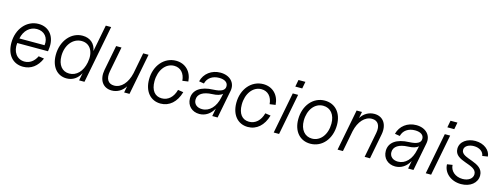

<svg xmlns="http://www.w3.org/2000/svg" viewBox="-18 -1466 5861 2248"><g transform="rotate(15 2912.5 -342.0)"><path d="M252 16C348 16 422 -38 466 -140L399 -150C367 -83 315 -47 253 -47C161 -47 103 -127 116 -235H489L492 -257C515 -408 435 -516 302 -516C158 -516 49 -389 49 -220C49 -76 128 16 252 16ZM432 -293H127C146 -391 213 -453 298 -453C388 -453 445 -386 432 -293Z M779 16C853 16 912 -23 947 -93L929 0H994L1130 -700H1065L1002 -375C990 -460 928 -516 835 -516C695 -516 588 -387 588 -218C588 -77 664 16 779 16ZM795 -47C709 -47 655 -115 655 -223C655 -355 734 -453 840 -453C944 -453 999 -359 973 -229C951 -116 883 -47 795 -47Z M1327 16C1395 16 1454 -20 1490 -78L1475 0H1540L1637 -500H1572L1523 -246C1496 -125 1426 -47 1340 -47C1266 -47 1232 -104 1250 -196L1309 -500H1244L1185 -196C1161 -71 1220 16 1327 16Z M1919 16C2025 16 2107 -56 2143 -182L2077 -192C2053 -101 1994 -47 1917 -47C1833 -47 1784 -110 1784 -219C1784 -353 1859 -453 1962 -453C2039 -453 2091 -397 2098 -308L2168 -318C2160 -438 2080 -516 1968 -516C1824 -516 1717 -390 1717 -223C1717 -78 1797 16 1919 16Z M2389 16C2462 16 2524 -26 2561 -96L2543 0H2608L2674 -339C2694 -440 2622 -516 2506 -516C2399 -516 2313 -451 2289 -353L2350 -343C2367 -412 2426 -453 2507 -453C2573 -453 2614 -426 2614 -380C2615 -331 2571 -306 2476 -302C2324 -297 2237 -235 2237 -132C2237 -45 2300 16 2389 16ZM2406 -47C2344 -47 2304 -82 2304 -135C2304 -203 2367 -244 2476 -248C2534 -250 2575 -262 2599 -285L2589 -238C2566 -121 2495 -47 2406 -47Z M2977 16C3083 16 3165 -56 3201 -182L3135 -192C3111 -101 3052 -47 2975 -47C2891 -47 2842 -110 2842 -219C2842 -353 2917 -453 3020 -453C3097 -453 3149 -397 3156 -308L3226 -318C3218 -438 3138 -516 3026 -516C2882 -516 2775 -390 2775 -223C2775 -78 2855 16 2977 16Z M3288 0H3353L3450 -500H3385ZM3393 -585H3477L3493 -669H3409Z M3734 16C3877 16 3981 -107 3981 -276C3981 -421 3898 -516 3771 -516C3630 -516 3525 -392 3525 -224C3525 -79 3608 16 3734 16ZM3738 -47C3650 -47 3592 -118 3592 -226C3592 -357 3666 -453 3768 -453C3857 -453 3914 -384 3914 -275C3914 -143 3840 -47 3738 -47Z M4449 -305 4390 0H4455L4514 -305C4538 -429 4479 -516 4372 -516C4304 -516 4245 -481 4209 -422L4224 -500H4159L4062 0H4127L4176 -254C4203 -375 4273 -453 4359 -453C4433 -453 4467 -396 4449 -305Z M4763 16C4836 16 4898 -26 4935 -96L4917 0H4982L5048 -339C5068 -440 4996 -516 4880 -516C4773 -516 4687 -451 4663 -353L4724 -343C4741 -412 4800 -453 4881 -453C4947 -453 4988 -426 4988 -380C4989 -331 4945 -306 4850 -302C4698 -297 4611 -235 4611 -132C4611 -45 4674 16 4763 16ZM4780 -47C4718 -47 4678 -82 4678 -135C4678 -203 4741 -244 4850 -248C4908 -250 4949 -262 4973 -285L4963 -238C4940 -121 4869 -47 4780 -47Z M5131 0H5196L5293 -500H5228ZM5236 -585H5320L5336 -669H5252Z M5561 16C5673 16 5753 -49 5753 -138C5753 -305 5482 -269 5482 -378C5482 -428 5539 -453 5595 -453C5664 -453 5713 -415 5717 -367L5783 -377C5778 -454 5699 -516 5596 -516C5501 -516 5414 -463 5414 -374C5414 -217 5685 -259 5685 -136C5685 -83 5633 -47 5563 -47C5473 -47 5411 -105 5409 -176L5344 -166C5346 -65 5436 16 5561 16Z"/></g></svg>

Font: Uncut Sans Book Italic
Style: Regular
Weight: 350
Italic angle: -11°
Designer: Kasper Nordkvist
Foundry: UNCUT.wtf
Version: Version 1.304;Glyphs 3.2 (3246)